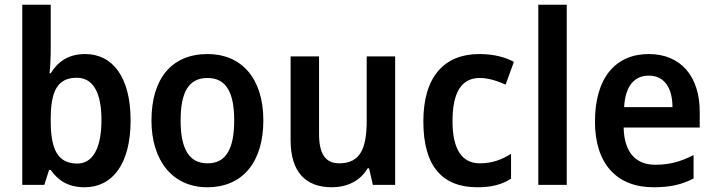

<svg xmlns="http://www.w3.org/2000/svg" viewBox="-20 -780 3014 810"><path d="M194 -573V-760H74V0H167L187 -63H194C225 -19 267 10 337 10C455 10 531 -89 531 -272C531 -455 455 -552 339 -552C269 -552 224 -520 194 -471H189C192 -498 194 -538 194 -573ZM304 -452C371 -452 408 -392 408 -274C408 -152 370 -90 306 -90C223 -90 194 -151 194 -269V-284C195 -393 221 -452 304 -452Z M1091 -272C1091 -453 996 -552 856 -552C704 -552 619 -448 619 -272C619 -99 711 10 854 10C1007 10 1091 -100 1091 -272ZM742 -272C742 -391 776 -451 855 -451C934 -451 968 -391 968 -272C968 -153 934 -91 856 -91C776 -91 742 -154 742 -272Z M1647 -542H1527V-271C1527 -154 1500 -91 1411 -91C1352 -91 1326 -132 1326 -215V-542H1206V-189C1206 -56 1268 10 1380 10C1443 10 1500 -16 1531 -70H1537L1553 0H1647Z M1994 10C2054 10 2096 -1 2136 -26V-131C2096 -106 2056 -91 2004 -91C1929 -91 1889 -150 1889 -269C1889 -389 1926 -451 2004 -451C2039 -451 2075 -440 2113 -423L2148 -519C2113 -538 2065 -552 2002 -552C1855 -552 1766 -457 1766 -268C1766 -77 1847 10 1994 10Z M2371 0V-760H2251V0Z M2717 -552C2577 -552 2490 -452 2490 -267C2490 -89 2582 10 2737 10C2807 10 2856 -1 2906 -27V-126C2852 -98 2805 -85 2744 -85C2660 -85 2613 -140 2611 -242H2932V-308C2932 -458 2852 -552 2717 -552ZM2717 -461C2785 -461 2817 -406 2817 -328H2613C2618 -418 2657 -461 2717 -461Z"/></svg>

Font: Noto Sans Kannada SemiCondensed SemiBold
Style: Regular
Weight: 600
Width: 4
Designer: Jelle Bosma - Monotype Design Team
Foundry: Monotype Imaging Inc.
Version: Version 2.005